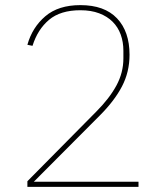

<svg xmlns="http://www.w3.org/2000/svg" viewBox="-20 -730 640 750"><path d="M521 0H87V-22L356 -294Q407 -345 434.5 -395.5Q462 -446 462 -502V-532Q462 -566 451.5 -595Q441 -624 420 -645Q399 -666 367.5 -678Q336 -690 294 -690Q216 -690 171.5 -652.5Q127 -615 107 -551L87 -555Q106 -623 157 -666.5Q208 -710 294 -710Q388 -710 437 -658.5Q486 -607 486 -516Q486 -449 456.5 -392.5Q427 -336 370 -279L112 -20H521Z"/></svg>

Font: IBM Plex Sans Thai Thin
Style: Regular
Weight: 100
Designer: Mike Abbink, Paul van der Laan, Pieter van Rosmalen, Ben Mitchell, Mark Frömberg
Foundry: Bold Monday
Version: Version 1.1